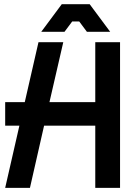

<svg xmlns="http://www.w3.org/2000/svg" viewBox="-20 -903 647 923"><path d="M438 0V-298.8H191.9L124 0H4.9L73.2 -298.8H4.9V-412.1H99.1L165 -700.2H284.2L217.8 -412.1H438V-700.2H557.1V0ZM178.2 -750 276.9 -882.8H411.1L509.8 -750H397.9L360.8 -799.8H327.1L290 -750Z"/></svg>

Font: Cakra Normal
Style: Regular
Weight: 400
Designer: Lucia Kollert, Vojtech Kollert
Foundry: OoM Type
Version: Version 1.000;Glyphs 3.1.1 (3148)